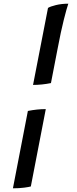

<svg xmlns="http://www.w3.org/2000/svg" viewBox="-20 -820 419 1040"><path d="M159 -360 240 -777Q252 -785 283 -792.5Q314 -800 350 -800Q341 -774 325.5 -712.5Q310 -651 292 -556L256 -370Q207 -360 159 -360ZM50 200 131 -219Q156 -224 180 -226.5Q204 -229 228 -229L147 190Q137 193 110.5 196.5Q84 200 50 200Z"/></svg>

Font: Texturina 72pt 72pt ExtraBold
Style: Italic
Weight: 800
Italic angle: -11°
Designer: Guillermo Torres Carreño
Foundry: Omnibus-Type
Version: Version 1.002; ttfautohint (v1.8.3)